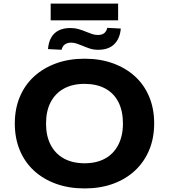

<svg xmlns="http://www.w3.org/2000/svg" viewBox="-20 -1045 947 1076"><path d="M454 11Q366 11 294 -15Q222 -41 170.5 -88.5Q119 -136 91 -203Q63 -270 63 -353Q63 -435 91 -502Q119 -569 171 -616.5Q223 -664 294.5 -690Q366 -716 454 -716Q542 -716 613.5 -690Q685 -664 736.5 -617Q788 -570 816 -503Q844 -436 844 -354Q844 -271 816 -204Q788 -137 736.5 -89Q685 -41 613.5 -15Q542 11 454 11ZM454 -130Q521 -130 569 -156.5Q617 -183 643 -233.5Q669 -284 669 -353Q669 -423 643.5 -473Q618 -523 569.5 -549Q521 -575 454 -575Q386 -575 338 -548.5Q290 -522 264 -472.5Q238 -423 238 -352Q238 -283 264 -233Q290 -183 338.5 -156.5Q387 -130 454 -130ZM264 -931V-1025H642V-931ZM530 -766Q504 -766 483 -773Q462 -780 441 -789Q424 -796 409 -801Q394 -806 379 -806Q357 -806 343.5 -796Q330 -786 325 -766L249 -770Q252 -808 267 -834.5Q282 -861 309 -874.5Q336 -888 374 -888Q399 -888 421.5 -881.5Q444 -875 465 -866Q482 -859 497 -854Q512 -849 528 -849Q552 -849 564.5 -859.5Q577 -870 581 -889L657 -885Q652 -828 620 -797Q588 -766 530 -766Z"/></svg>

Font: Nunito Sans 10pt SemiExpanded ExtraBold
Style: Regular
Weight: 800
Width: 6
Designer: Vernon Adams
Foundry: Vernon Adams
Version: Version 3.101;gftools[0.9.27]